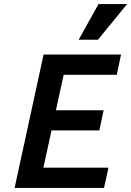

<svg xmlns="http://www.w3.org/2000/svg" viewBox="-20 -927 647 947"><path d="M493 0H52L195 -658H577L556 -558H294L194 -100H515ZM150 -284 172 -383H491L470 -284ZM368 -731 466 -907H607L463 -731Z"/></svg>

Font: Ysabeau Office
Style: Bold Italic
Weight: 700
Italic angle: -12°
Designer: Christian Thalmann (Catharsis Fonts)
Version: Version 2.001;gftools[0.9.30]; featfreeze: tnum,lnum,ss02